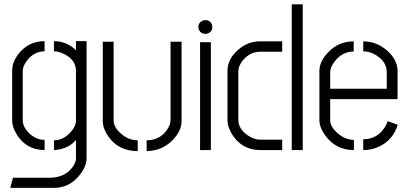

<svg xmlns="http://www.w3.org/2000/svg" viewBox="-20 -705 1927 902"><path d="M28.3 177.7 41 129.9H219.7Q288.1 127 322.3 78.1Q336.9 57.6 336.9 38.1V-47.9Q310.5 -14.6 262.7 -3.9Q248 0 233.4 0V-45.9Q278.3 -45.9 313.5 -85.9Q336.9 -112.3 336.9 -138.7V-371.1Q336.9 -423.8 281.2 -451.2Q255.9 -463.9 233.4 -463.9V-511.7Q285.2 -511.7 326.2 -478.5Q333 -472.7 336.9 -467.8V-511.7H386.7V38.1Q386.7 79.1 349.6 123Q303.7 176.8 235.4 177.7ZM37.1 -138.7V-375Q38.1 -420.9 77.1 -463.9Q123 -511.7 189.5 -511.7V-463.9Q137.7 -463.9 103.5 -416Q86.9 -392.6 86.9 -372.1V-139.6Q86.9 -106.4 121.1 -75.2Q152.3 -47.9 189.5 -47.9V0Q101.6 -1 57.6 -75.2Q37.1 -108.4 37.1 -138.7Z M462.9 -135.7V-508.8H513.7V-141.6Q513.7 -103.5 554.7 -72.3Q586.9 -45.9 627 -45.9V4.9Q535.2 4.9 487.3 -66.4Q462.9 -102.5 462.9 -135.7ZM668.9 4.9V-45.9Q729.5 -45.9 763.7 -93.8Q781.2 -118.2 781.2 -141.6V-508.8H833V-135.7Q833 -90.8 792 -47.9Q742.2 3.9 668.9 4.9Z M912.1 -578.1Q912.1 -599.6 933.6 -608.4Q939.5 -610.4 945.3 -610.4Q967.8 -610.4 975.6 -588.9Q977.5 -583 977.5 -578.1Q977.5 -555.7 956.1 -547.9Q950.2 -545.9 945.3 -545.9Q922.9 -545.9 914.1 -566.4Q912.1 -572.3 912.1 -578.1ZM919.9 0V-506.8H970.7V0Z M1048.8 -139.6V-373Q1048.8 -428.7 1100.6 -472.7Q1145.5 -510.7 1200.2 -510.7H1305.7V-461.9H1201.2Q1155.3 -461.9 1121.1 -421.9Q1099.6 -395.5 1099.6 -369.1V-141.6Q1099.6 -98.6 1146.5 -67.4Q1174.8 -48.8 1202.1 -48.8H1305.7V0H1203.1Q1117.2 0 1071.3 -72.3Q1048.8 -108.4 1048.8 -139.6ZM1350.6 0V-684.6H1402.3V0Z M1480.5 -139.6V-373Q1481.4 -418.9 1523.4 -460.9Q1571.3 -510.7 1641.6 -510.7V-462.9Q1585.9 -462.9 1549.8 -413.1Q1531.2 -387.7 1531.2 -365.2V-288.1H1796.9V-365.2Q1796.9 -414.1 1749 -444.3Q1718.8 -463.9 1686.5 -463.9V-510.7Q1752 -510.7 1803.7 -462.9Q1846.7 -421.9 1847.7 -374V-239.3H1531.2V-139.6Q1531.2 -109.4 1568.4 -77.1Q1603.5 -47.9 1642.6 -47.9V0Q1556.6 0 1506.8 -70.3Q1480.5 -107.4 1480.5 -139.6ZM1686.5 0V-50.8Q1750 -50.8 1786.1 -104.5Q1796.9 -121.1 1800.8 -135.7L1848.6 -119.1Q1827.1 -47.9 1761.7 -16.6Q1726.6 0 1686.5 0Z"/></svg>

Font: Post No Bills Colombo
Style: Regular
Weight: 500
Designer: Kosala Senevirathne, Siva Puranthara, Lasantha Premarathna, Tharique Azeez
Foundry: Mooniak
Version: Version 1.220 ; ttfautohint (v1.5)